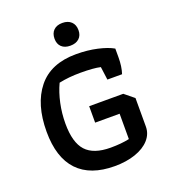

<svg xmlns="http://www.w3.org/2000/svg" viewBox="-147 -917 910 1032"><g transform="rotate(-20 307.5 -401.0)"><path d="M261 -745Q261 -776 279 -793.5Q297 -811 329 -811Q361 -811 379.5 -793.5Q398 -776 398 -745Q398 -715 379.5 -698Q361 -681 329 -681Q297 -681 279 -698Q261 -715 261 -745ZM50 -290Q50 -447 123 -537.5Q196 -628 341 -628Q406 -628 461.5 -615.5Q517 -603 550 -584V-534Q550 -481 537 -442H453L443 -517Q405 -526 329 -526Q262 -526 206 -514Q184 -467 172 -411Q160 -355 160 -296Q160 -188 204 -140Q248 -92 345 -92Q406 -92 452 -102V-247H312V-341H507L561 -297V-134Q561 -92 532 -59.5Q503 -27 451 -9Q399 9 332 9Q193 9 121.5 -66.5Q50 -142 50 -290Z"/></g></svg>

Font: Athiti SemiBold
Style: Regular
Weight: 600
Designer: CadsonDemak Team
Foundry: CadsonDemak
Version: Version 1.032